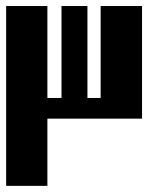

<svg xmlns="http://www.w3.org/2000/svg" viewBox="-20 -605 531 625"><path d="M0 -585.4H134.3V-286.1H180.2V-585.4H264.6V-286.1H307.6V-585.4H442.4V-218.8H134.3V0H0Z"/></svg>

Font: Aqlam Corner
Style: Regular
Weight: 400
Designer: Developer/ Husham Jawad
Version: Version 1.00;December 29, 2020;FontCreator 13.0.0.2683 32-bi